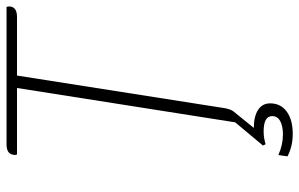

<svg xmlns="http://www.w3.org/2000/svg" viewBox="-184 -556 915 587"><g transform="rotate(-90 273.5 -262.5)"><path d="M547 -688Q544 -668 515 -668H336L236 -31Q233 -16 227 -7L176 56Q211 56 231 69Q251 82 251 106Q251 138 226 156.5Q201 175 157 175Q120 175 89 159L93 131Q124 145 156 145Q182 145 197 136.5Q212 128 212 112Q212 86 165 86Q146 86 126 92L122 84L193 -1L298 -668H95Q92 -673 94 -680Q97 -700 126 -700H546Q548 -692 547 -688Z"/></g></svg>

Font: Thasadith
Style: Italic
Weight: 400
Italic angle: -9°
Designer: Cadson Demak Co.,Ltd.
Foundry: Cadson Demak Co.,Ltd.
Version: Version 1.000; ttfautohint (v1.6)